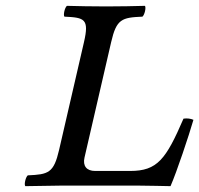

<svg xmlns="http://www.w3.org/2000/svg" viewBox="-20 -635 682 657"><path d="M197 0H445C472 0 563.5 2 563.5 2C584.6 -46 626.7 -172 641.9 -225C632.9 -229 620.3 -231 607.9 -229C547.8 -90 518.5 -50 425.5 -50H305.5C276.5 -50 262.5 -67 269.2 -96L360.4 -491C378.6 -570 396.7 -575 467.4 -578C474.8 -584 480.6 -609 476 -615C435.8 -614 395 -613 343.5 -613C290.8 -613 249.8 -614 209 -615C201.6 -609 195.8 -584 200.4 -578C269.7 -575 285.6 -570 267.4 -491L182.2 -122C163.9 -43 145.8 -38 75.1 -35C67.7 -29 61.9 -4 66.5 2C115.8 1 197 0 197 0Z"/></svg>

Font: Linux Libertine Mono O
Style: Mono Oblique
Weight: 400
Italic angle: -13°
Designer: Philipp H. Poll
Foundry: Philipp H. Poll
Version: Version 5.1.7